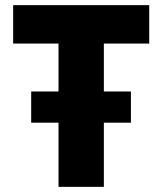

<svg xmlns="http://www.w3.org/2000/svg" viewBox="-20 -725 630 745"><path d="M207 0V-556H31V-705H559V-556H383V0ZM101 -249V-370H488V-249Z"/></svg>

Font: Nunito Sans 7pt Condensed Black
Style: Regular
Weight: 900
Width: 3
Designer: Vernon Adams
Foundry: Vernon Adams
Version: Version 3.101;gftools[0.9.27]